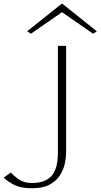

<svg xmlns="http://www.w3.org/2000/svg" viewBox="-229 -745 537 1025"><path d="M-59 260Q-117 260 -152 242.5Q-187 225 -209 203L-171 176Q-151 198 -124.5 215Q-98 232 -59 232Q11 232 45.5 195Q80 158 80 70V-500H124V70Q124 94 117.5 126.5Q111 159 92 189.5Q73 220 37 240Q1 260 -59 260ZM-64 -565 -84 -578 100 -725H104L288 -578L268 -565L102 -680Z"/></svg>

Font: Panamera Light
Style: Regular
Weight: 300
Designer: Bastien Sozeau
Foundry: NBR — Bastien Sozeau
Version: Version 3.002; ttfautohint (v1.8.4.7-5d5b);gftools[0.9.33]